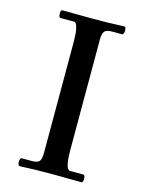

<svg xmlns="http://www.w3.org/2000/svg" viewBox="-106 -738 595 802"><g transform="rotate(15 192.0 -336.5)"><path d="M246 -121Q246 -83 249.5 -64Q253 -45 258 -39Q263 -33 267 -33H325Q333 -33 333 -14Q333 -10 331.5 -5Q330 0 325 0Q294 0 261.5 -0.5Q229 -1 199 -1Q157 -1 132 -0.5Q107 0 91 1Q75 2 59 2Q55 2 53 -3Q51 -8 51 -14Q51 -21 53 -26.5Q55 -32 59 -32H102Q128 -32 135.5 -42Q143 -52 143 -78V-552Q143 -591 139.5 -609.5Q136 -628 131.5 -634Q127 -640 122 -640H64Q56 -640 56 -659Q56 -664 57.5 -668.5Q59 -673 64 -673Q96 -673 128 -672.5Q160 -672 190 -672Q233 -672 257.5 -672.5Q282 -673 298 -674Q314 -675 330 -675Q335 -675 336.5 -670Q338 -665 338 -659Q338 -652 336 -646.5Q334 -641 330 -641H287Q262 -641 254 -631Q246 -621 246 -595Z"/></g></svg>

Font: Sedan SC
Style: Regular
Weight: 400
Designer: Sebastian Salazar
Foundry: Sebastian Salazar
Version: Version 1.100; ttfautohint (v1.8.4.7-5d5b)